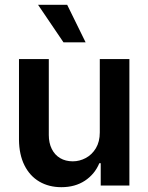

<svg xmlns="http://www.w3.org/2000/svg" viewBox="-20 -778 622 805"><path d="M398.4 -530.3H522.5V0H402.3V-93.8H396.5Q377.4 -47.9 336.2 -20.5Q294.9 6.8 237.3 6.8Q185.1 6.8 145 -16.6Q105 -40 82.5 -85Q60.1 -129.9 59.6 -192.4V-530.3H184.6V-211.9Q184.6 -178.7 197 -153.6Q209.5 -128.4 232.2 -115Q254.9 -101.6 285.2 -101.6Q313.5 -101.6 339.6 -115.5Q365.7 -129.4 382.1 -156.7Q398.4 -184.1 398.4 -222.7ZM139.6 -757.8H261.7L338.9 -600.6H246.1Z"/></svg>

Font: WEMIX Pretendard SemiBold
Style: Regular
Weight: 600
Designer: Base glyphs from Inter by Rasmus Andersson; Hangeul glyphs from Noto Sans CJK(Source Han Sans) by Jang Soo-young and Kan
Foundry: Kil Hyung-jin
Version: Version 1.000